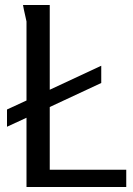

<svg xmlns="http://www.w3.org/2000/svg" viewBox="-20 -748 533 768"><path d="M485 0H86V-277L8 -241V-310L86 -346V-662Q86 -663 82.5 -678Q79 -693 75.5 -709.5Q72 -726 72 -728H179V-389L385 -485V-416L179 -320V-69H485Z"/></svg>

Font: Rosario
Style: Regular
Weight: 400
Designer: Hector Gatti
Foundry: Omnibus-Type
Version: Version 1.004